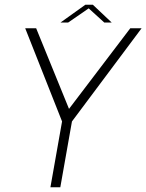

<svg xmlns="http://www.w3.org/2000/svg" viewBox="-20 -795 621 815"><path d="M245 -275.5H282.5L581 -675H533L270 -329H274.5L133.5 -675H87ZM194 0H236L289.5 -302.5H247.5ZM237 -699.5H269.5L356.5 -759.5L422.5 -699.5H454L374 -775H342.5Z"/></svg>

Font: Anybody UltraCondensed Thin ExtraLight
Style: Italic
Weight: 250
Italic angle: -10°
Version: Version 1.111